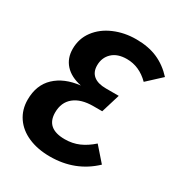

<svg xmlns="http://www.w3.org/2000/svg" viewBox="-171 -826 898 960"><g transform="rotate(30 278.0 -346.0)"><path d="M556 -616 476 -542Q419 -599 347 -599Q293 -599 263 -570.5Q233 -542 233 -497Q233 -459 257.5 -439Q282 -419 329 -419H403L370 -311H319Q248 -311 208.5 -279Q169 -247 169 -188Q169 -96 277 -96Q321 -96 358 -112Q395 -128 431 -160L502 -79Q402 16 256 16Q185 16 131 -7.5Q77 -31 47.5 -74.5Q18 -118 18 -175Q18 -260 70.5 -309.5Q123 -359 213 -369Q151 -382 118.5 -418Q86 -454 86 -508Q86 -567 120 -612.5Q154 -658 212 -683Q270 -708 338 -708Q409 -708 461.5 -685Q514 -662 556 -616Z"/></g></svg>

Font: Fira Sans SemiBold
Style: Italic
Weight: 600
Italic angle: -8°
Designer: bBox Type GmbH & Carrois Corporate GbR & Edenspiekermann AG
Foundry: bBox Type GmbH & Carrois Corporate GbR & Edenspiekermann AG
Version: Version 4.301